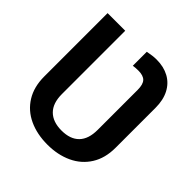

<svg xmlns="http://www.w3.org/2000/svg" viewBox="-193 -861 1015 1015"><g transform="rotate(45 314.0 -353.5)"><path d="M47.9 -233.4V-707H179.7V-233.4Q179.7 -165.5 214.6 -130.6Q249.5 -95.7 314.5 -95.7Q379.4 -95.7 413.3 -130.4Q447.3 -165 447.3 -233.4V-532.2Q447.3 -573.7 430.9 -590.6Q414.6 -607.4 377.9 -607.4Q357.9 -607.4 338.9 -604.5V-709Q358.9 -712.9 374 -714.8Q389.2 -716.8 405.3 -716.8Q458.5 -716.8 498.3 -695.1Q538.1 -673.3 559.6 -631.8Q581.1 -590.3 581.1 -532.2V-233.4Q581.1 -155.8 546.6 -101.1Q512.2 -46.4 451.7 -18.3Q391.1 9.8 314.5 9.8Q236.3 9.8 176 -18.3Q115.7 -46.4 81.8 -101.1Q47.9 -155.8 47.9 -233.4Z"/></g></svg>

Font: Pretendard Std SemiBold
Style: Regular
Weight: 600
Designer: Base glyphs from Inter by Rasmus Andersson; Hangeul glyphs from Noto Sans CJK(Source Han Sans) by Jang Soo-young and Kan
Foundry: Kil Hyung-jin
Version: Version 1.309